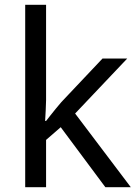

<svg xmlns="http://www.w3.org/2000/svg" viewBox="-20 -780 574 800"><path d="M172 -363Q172 -347 170.5 -321Q169 -295 168 -276H172Q178 -284 190 -299Q202 -314 214.5 -329.5Q227 -345 236 -355L407 -536H510L293 -307L525 0H419L233 -250L172 -197V0H85V-760H172Z"/></svg>

Font: Noto Sans Imperial Aramaic
Style: Regular
Weight: 400
Designer: Monotype Design Team
Foundry: Monotype Imaging Inc.
Version: Version 2.001; ttfautohint (v1.8.4.7-5d5b)